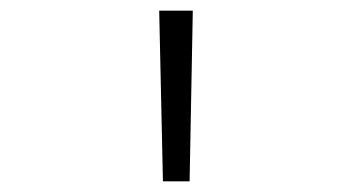

<svg xmlns="http://www.w3.org/2000/svg" viewBox="-20 -750 660 360"><path d="M285.5 -410 278.5 -730H341.5L335.5 -410Z"/></svg>

Font: Monaspace Argon Var ExtraLight
Style: Regular
Weight: 200
Designer: Riley Cran and the Lettermatic Team
Version: Version 1.200 (Monaspace Argon Var)